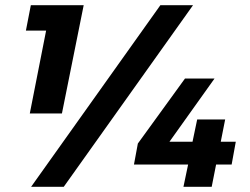

<svg xmlns="http://www.w3.org/2000/svg" viewBox="-20 -721 966 741"><path d="M219 -283H95L158 -603H80L99 -701H303ZM226 0H100L599 -701H725ZM797 0H688L706 -86H497L512 -167L694 -418H808L634 -174H723L741 -260H849L832 -174H890L874 -86H814Z"/></svg>

Font: Argentum Novus
Style: Bold Italic
Weight: 700
Designer: Julieta Ulanovsky (font) & Cristiano Sobral (main changes)
Foundry: Julieta Ulanovsky (font) & Cristiano Sobral (main changes)
Version: Version 3.00;November 27, 2020;FontCreator 13.0.0.2655 64-bi